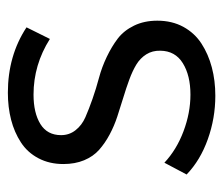

<svg xmlns="http://www.w3.org/2000/svg" viewBox="-60 -510 573 493"><g transform="rotate(-90 226.5 -263.5)"><path d="M373 -421.9Q306.6 -463.9 230 -463.9Q183.1 -463.9 154.5 -446.3Q126 -428.7 126 -393.1Q126 -372.1 138.7 -356Q151.4 -339.8 171.9 -330.8Q192.4 -321.8 219 -312.5Q245.6 -303.2 272.9 -295.9Q300.3 -288.6 326.9 -275.9Q353.5 -263.2 374 -247.6Q394.5 -231.9 407.2 -205.8Q419.9 -179.7 419.9 -146Q419.9 -108.4 404.1 -79.3Q388.2 -50.3 361.1 -32.7Q334 -15.1 300 -6.1Q266.1 2.9 227.1 2.9Q169.4 2.9 115.5 -16.4Q61.5 -35.6 24.9 -70.8L55.2 -127.9Q88.4 -96.7 135.7 -78.9Q183.1 -61 230 -61Q279.3 -61 310.8 -80.6Q342.3 -100.1 342.8 -138.2Q343.3 -158.7 333.5 -174.3Q323.7 -189.9 307.1 -200Q290.5 -210 268.6 -218Q246.6 -226.1 222.4 -233.4Q198.2 -240.7 173.8 -248.8Q149.4 -256.8 127.4 -268.6Q105.5 -280.3 88.4 -295.4Q71.3 -310.5 61.5 -334Q51.8 -357.4 51.8 -387.2Q51.8 -423.3 66.7 -451.4Q81.5 -479.5 107.4 -496.3Q133.3 -513.2 165.5 -521.5Q197.8 -529.8 234.9 -529.8Q330.1 -529.8 402.8 -481.9Z"/></g></svg>

Font: Montserrat-Arabic Light
Style: Regular
Weight: 300
Designer: Mohamed Gaber
Foundry: Kief Type Foundry
Version: Version 5.008;PS 005.008;hotconv 1.0.88;makeotf.lib2.5.64775